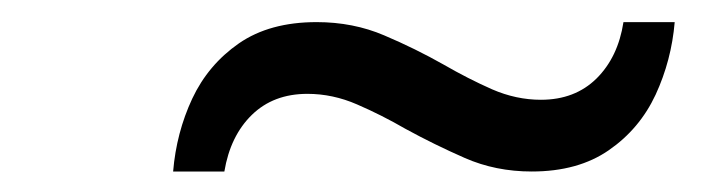

<svg xmlns="http://www.w3.org/2000/svg" viewBox="-20 -432 672 178"><path d="M140.5 -273Q143.5 -309 158.2 -340.5Q173 -372 201.5 -391.8Q230 -411.5 273.5 -411.5Q307.5 -411.5 336.2 -399.2Q365 -387 391.5 -372Q414 -359 436.2 -349.2Q458.5 -339.5 481.5 -339.5Q513 -339.5 533 -359.2Q553 -379 558 -411.5H605.5Q602.5 -376 587.8 -344.2Q573 -312.5 544.5 -292.8Q516 -273 473 -273Q439.5 -273 411 -285.5Q382.5 -298 356 -312.5Q333.5 -325.5 311 -335.2Q288.5 -345 265 -345Q233.5 -345 213.5 -325.5Q193.5 -306 188 -273Z"/></svg>

Font: Overpass Light
Style: Italic
Weight: 300
Italic angle: -10°
Designer: Delve Withrington, Dave Bailey, Thomas Jockin
Foundry: Delve Fonts LLC
Version: Version 4.000; ttfautohint (v1.8.3)